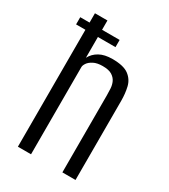

<svg xmlns="http://www.w3.org/2000/svg" viewBox="-160 -708 690 785"><g transform="rotate(30 185.0 -315.0)"><path d="M53 0V-630H112V-454Q124 -477 148 -490.5Q172 -504 209 -504Q262 -504 286.5 -485.5Q311 -467 318 -437.5Q325 -408 325 -373V0H263V-364Q263 -379 262 -395.5Q261 -412 254.5 -426Q248 -440 233 -449.5Q218 -459 189 -459Q163 -459 146.5 -450.5Q130 -442 122.5 -431Q115 -420 115 -412V0ZM9 -552V-586H195V-552Z"/></g></svg>

Font: Alumni Sans Thin
Style: Regular
Weight: 400
Version: Version 1.018